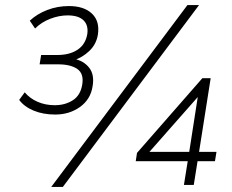

<svg xmlns="http://www.w3.org/2000/svg" viewBox="-20 -733 920 761"><path d="M199 -279Q151 -279 113.5 -294.5Q76 -310 56 -337L78 -367Q98 -343 129 -329.5Q160 -316 197 -316Q238 -316 268.5 -335.5Q299 -355 306 -398Q313 -441 286.5 -459.5Q260 -478 210 -478H137L143 -515H207Q256 -515 287.5 -536Q319 -557 326 -598Q331 -633 311 -652.5Q291 -672 248 -672Q214 -672 179 -658.5Q144 -645 119 -620L98 -651Q127 -678 167.5 -693.5Q208 -709 253 -709Q313 -709 344.5 -679Q376 -649 368 -596Q362 -558 334.5 -531.5Q307 -505 272 -494L273 -500Q312 -492 333.5 -464.5Q355 -437 347 -391Q339 -339 297 -309Q255 -279 199 -279ZM229 8H183L723 -713H769ZM709 0 724 -94H518L523 -127L782 -423H815L769 -131H838L832 -94H763L748 0ZM730 -131 767 -369H782L559 -116L557 -131Z"/></svg>

Font: Mulish ExtraLight ExtraLight
Style: Italic
Weight: 250
Italic angle: -9°
Version: Version 3.603